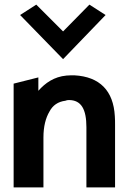

<svg xmlns="http://www.w3.org/2000/svg" viewBox="-20 -811 565 831"><path d="M67 -746 253 -555 437 -746 367 -791 253 -675 137 -791ZM478 0V-270C478 -283 478 -295 477 -308C471 -418 412 -479 302 -485C291 -485 279 -485 268 -484C214 -479 176 -452 146 -418V-476L39 -449V0H168V-216C168 -264 178 -301 194 -328C208 -355 231 -371 263 -375C267 -377 273 -378 278 -378C332 -378 354 -338 354 -260V0Z"/></svg>

Font: Bluebird
Style: Nrw
Weight: 400
Designer: Jasper
Foundry: Cannot Into Space Fonts
Version: Version 0.98